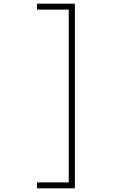

<svg xmlns="http://www.w3.org/2000/svg" viewBox="-20 -820 690 1040"><path d="M385.5 200H180.5V168H352.5V-768H180.5V-800H385.5Z"/></svg>

Font: Trispace Thin Thin
Style: Regular
Weight: 250
Version: Version 1.210